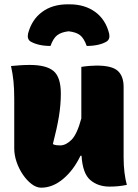

<svg xmlns="http://www.w3.org/2000/svg" viewBox="-20 -857 640 890"><path d="M298 -712Q264 -708 245.5 -694Q227 -680 214 -644Q185 -644 161.5 -649.5Q138 -655 121 -665Q105 -676 110 -701Q127 -766 175 -801.5Q223 -837 294 -837H302Q373 -837 421.5 -801.5Q470 -766 486 -701Q491 -676 475 -665Q459 -655 435 -649.5Q411 -644 382 -644Q369 -680 351 -694Q333 -708 298 -712ZM118 -556Q195 -556 228.5 -527.5Q262 -499 262 -423Q262 -371 253 -316.5Q244 -262 225 -189Q233 -185 241.5 -184Q250 -183 259 -183Q285 -183 311 -208.5Q337 -234 357 -308V-547Q376 -550 394.5 -551.5Q413 -553 428 -553Q499 -553 526 -528.5Q553 -504 553 -454V-127Q553 -90 557 -57.5Q561 -25 568 0Q549 4 529 6Q509 8 488 8Q434 8 398.5 -22.5Q363 -53 358 -135H353Q321 -68 272.5 -27.5Q224 13 171 13Q149 13 127 -3.5Q105 -20 86.5 -47Q68 -74 57 -106Q46 -138 46 -169V-401Q46 -445 42.5 -480Q39 -515 31 -551Q52 -553 74 -554.5Q96 -556 118 -556Z"/></svg>

Font: Recursive Mn Csl St Blk
Style: Regular
Weight: 900
Monospace: yes
Version: Version 1.079;hotconv 1.0.112;makeotfexe 2.5.65598; ttfautoh